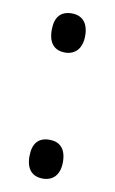

<svg xmlns="http://www.w3.org/2000/svg" viewBox="-69 -583 379 633"><g transform="rotate(10 120.0 -266.5)"><path d="M64 -478C64 -433 85 -412 120 -412C152 -412 176 -433 176 -478C176 -522 154 -543 120 -543C84 -543 64 -522 64 -478ZM64 -55C64 -11 85 10 120 10C152 10 176 -10 176 -55C176 -101 153 -120 120 -120C84 -120 64 -99 64 -55Z"/></g></svg>

Font: Noto Sans Condensed
Style: Regular
Weight: 400
Width: 3
Designer: Monotype Design Team
Foundry: Monotype Imaging Inc.
Version: Version 2.013